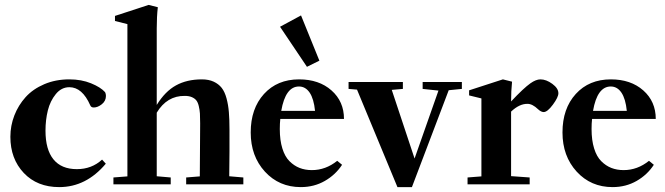

<svg xmlns="http://www.w3.org/2000/svg" viewBox="-20 -746 2693 777"><path d="M219.7 11.2Q130.4 11.2 76.2 -46.1Q22 -103.5 22 -192.4Q22 -237.3 38.1 -278.8Q54.2 -320.3 83.7 -353Q113.3 -385.7 159.2 -405.3Q205.1 -424.8 260.3 -424.8Q309.6 -424.8 348.4 -408.9Q387.2 -393.1 405.3 -373Q408.7 -366.2 408.7 -357.9Q408.7 -337.4 392.1 -324.2Q375.5 -311 359.4 -311Q348.6 -311 345.2 -319.8Q313 -393.1 260.7 -393.1Q228.5 -393.1 205.8 -365.2Q183.1 -337.4 173.6 -299.1Q164.1 -260.7 164.1 -217.3Q164.1 -140.6 196.3 -101.1Q228.5 -61.5 291 -61.5Q351.1 -61.5 393.1 -100.1L408.2 -83.5Q328.6 11.2 219.7 11.2Z M439 0V-27.8L495.6 -32.2V-648.4L445.3 -661.1V-681.6L581.5 -726.1L618.7 -716.8Q614.3 -678.7 614.3 -630.9V-321.3Q647.9 -376 692.1 -400.4Q736.3 -424.8 796.9 -424.8Q824.7 -424.8 844.7 -415.5Q864.7 -406.2 877.2 -390.4Q889.6 -374.5 896.7 -348.1Q903.8 -321.8 906.2 -292.2Q908.7 -262.7 908.7 -221.7Q909.2 -137.2 907.7 -32.7L964.8 -27.8V0H733.4V-27.8L788.6 -32.2Q790 -241.7 790 -246.6Q790 -271 789.1 -286.4Q788.1 -301.8 784.4 -316.9Q780.8 -332 774.2 -340.1Q767.6 -348.1 756.1 -353Q744.6 -357.9 728 -357.9Q655.8 -358.9 614.3 -290V-32.7L670.9 -27.8V0Z M1222.2 -475.6 1113.3 -637.7 1198.2 -683.6 1272.5 -500.5ZM1197.3 11.2Q1109.4 11.2 1052 -51.5Q994.6 -114.3 994.6 -210Q994.6 -306.6 1048.3 -365.7Q1102.1 -424.8 1190.4 -424.8Q1271 -424.8 1321.5 -380.1Q1372.1 -335.4 1372.1 -264.6H1114.3Q1112.3 -246.6 1112.3 -223.6Q1112.3 -178.7 1122.6 -145.5Q1132.8 -112.3 1151.4 -93.8Q1169.9 -75.2 1192.4 -66.4Q1214.8 -57.6 1242.2 -57.6Q1297.9 -57.6 1344.7 -95.2L1364.3 -79.1Q1337.9 -38.6 1294.4 -13.7Q1251 11.2 1197.3 11.2ZM1189.9 -396Q1135.3 -396 1118.2 -297.4H1254.9Q1250 -346.2 1233.2 -371.1Q1216.3 -396 1189.9 -396Z M1588.4 11.2 1424.8 -383.3 1390.6 -386.2V-414.1H1610.4V-386.2L1565.4 -382.3L1657.7 -104.5L1754.4 -379.4L1690.4 -386.2V-414.1H1849.1V-386.2L1795.9 -380.9L1647 11.2Z M1872.1 0V-27.8L1928.2 -32.2V-347.7L1878.4 -359.9V-380.4L2015.1 -424.8L2052.2 -415.5Q2048.3 -377.4 2048.3 -335.4Q2098.6 -389.2 2127 -409.2Q2149.4 -424.8 2167 -424.8Q2190.4 -424.8 2215.1 -406.7Q2239.7 -388.7 2239.7 -368.7Q2239.7 -352.5 2217.5 -322.5Q2195.3 -292.5 2180.2 -292.5Q2169.9 -292.5 2157.7 -303.7Q2134.3 -326.2 2114.3 -325.7Q2082 -326.2 2048.3 -294.4V-33.2L2123.5 -27.8V0Z M2459 11.2Q2371.1 11.2 2313.7 -51.5Q2256.3 -114.3 2256.3 -210Q2256.3 -306.6 2310.1 -365.7Q2363.8 -424.8 2452.1 -424.8Q2532.7 -424.8 2583.3 -380.1Q2633.8 -335.4 2633.8 -264.6H2376Q2374 -246.6 2374 -223.6Q2374 -178.7 2384.3 -145.5Q2394.5 -112.3 2413.1 -93.8Q2431.6 -75.2 2454.1 -66.4Q2476.6 -57.6 2503.9 -57.6Q2559.6 -57.6 2606.4 -95.2L2626 -79.1Q2599.6 -38.6 2556.2 -13.7Q2512.7 11.2 2459 11.2ZM2451.7 -396Q2397 -396 2379.9 -297.4H2516.6Q2511.7 -346.2 2494.9 -371.1Q2478 -396 2451.7 -396Z"/></svg>

Font: Elstob 18pt
Style: Bold
Weight: 700
Designer: Peter S. Baker
Version: Version 1.015